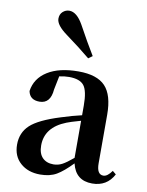

<svg xmlns="http://www.w3.org/2000/svg" viewBox="-94 -922 770 1005"><g transform="rotate(10 290.5 -419.5)"><path d="M353.5 -642.6 332 -627Q274.4 -674.8 202.1 -727.5Q142.6 -770.5 142.6 -804.7Q142.6 -828.1 157.7 -841.8Q172.9 -855.5 192.4 -855.5Q231.4 -855.5 265.6 -795.9Q313.5 -708 353.5 -642.6ZM352.5 -101.6V-298.8Q293.9 -282.2 278.3 -275.4Q168.9 -232.4 168.9 -135.7Q168.9 -92.8 190.4 -70.8Q211.9 -48.8 249 -48.8Q273.4 -48.8 294.9 -60.1Q316.4 -71.3 352.5 -101.6ZM561.5 -69.3 580.1 -53.7Q543.9 14.6 465.8 14.6Q377.9 14.6 357.4 -73.2Q311.5 -25.4 276.4 -4.9Q241.2 15.6 189.5 15.6Q125 15.6 84.5 -20.5Q43.9 -56.6 43.9 -118.2Q43.9 -181.6 87.4 -222.2Q130.9 -262.7 244.1 -297.9Q304.7 -317.4 352.5 -328.1V-378.9Q352.5 -457 330.6 -485.4Q308.6 -513.7 251 -513.7Q225.6 -513.7 199.2 -507.8L184.6 -435.5Q178.7 -359.4 120.1 -359.4Q68.4 -359.4 59.6 -405.3Q69.3 -473.6 130.9 -512.2Q192.4 -550.8 294.9 -550.8Q393.6 -550.8 437.5 -504.4Q481.4 -458 481.4 -353.5V-95.7Q481.4 -36.1 516.6 -36.1Q538.1 -36.1 561.5 -69.3Z"/></g></svg>

Font: GenYoMin TW TTF Bold
Style: Regular
Weight: 700
Version: Version 1.300